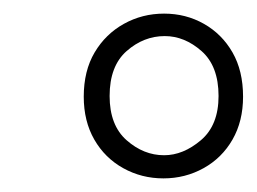

<svg xmlns="http://www.w3.org/2000/svg" viewBox="-20 -732 377 282"><path d="M220 -470Q188 -470 161 -485Q134 -500 118.5 -527Q103 -554 103 -590Q103 -628 119 -655Q135 -682 162 -697Q189 -712 221 -712Q253 -712 279.5 -697Q306 -682 321.5 -655Q337 -628 337 -590Q337 -554 321.5 -527Q306 -500 279 -485Q252 -470 220 -470ZM221 -504Q249 -504 275 -526Q301 -548 301 -591Q301 -635 276 -657Q251 -679 222 -679Q191 -679 166 -657Q141 -635 141 -591Q141 -548 166 -526Q191 -504 221 -504Z"/></svg>

Font: DM Sans 17pt Thin
Style: Italic
Weight: 250
Italic angle: -10°
Version: Version 4.004;gftools[0.9.30]